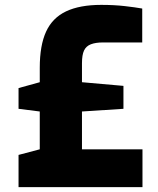

<svg xmlns="http://www.w3.org/2000/svg" viewBox="-20 -767 649 787"><path d="M56 0V-132L143 -155V-310L56 -321V-406L143 -430V-489Q143 -581 169 -637.5Q195 -694 251 -720.5Q307 -747 395 -747Q448 -747 491.5 -742Q535 -737 563 -732V-593H402Q372 -593 352.5 -585.5Q333 -578 324.5 -560Q316 -542 316 -508V-430L486 -415V-321L316 -310V-155H564V0Z"/></svg>

Font: Exo Thin ExtraBold
Style: Regular
Weight: 800
Version: Version 2.000